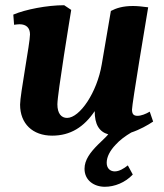

<svg xmlns="http://www.w3.org/2000/svg" viewBox="-20 -512 629 736"><path d="M420 145C403 145 389 134 389 112C389 89 402 65 423 43C439 25 461 9 483 -4C516 -15 546 -32 567 -46L554 -84C539 -75 521 -68 507 -68C492 -68 486 -75 486 -92C486 -113 540 -437 548 -484C526 -487 506 -489 490 -489C451 -489 426 -481 405 -470L370 -265C352 -158 286 -60 237 -60C215 -60 200 -77 200 -112C200 -152 249 -449 253 -474L226 -492C161 -492 78 -476 31 -456L34 -417C42 -418 49 -419 55 -419C81 -419 95 -405 95 -380C95 -347 57 -150 57 -111C57 -38 105 8 180 8C250 8 302 -25 343 -86C343 -35 360 -7 395 3C385 15 371 27 356 42C326 72 304 101 304 135C304 179 340 204 382 204C419 204 460 188 489 157L470 122C455 134 437 145 420 145Z"/></svg>

Font: Caladea
Style: Bold Italic
Weight: 700
Italic angle: -9°
Designer: Carolina Giovagnoli and Andres Torresi
Foundry: Carolina Giovagnoli & Andres Torresi
Version: Version 1.001;hotconv 1.0.109;makeotfexe 2.5.65596